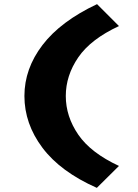

<svg xmlns="http://www.w3.org/2000/svg" viewBox="-20 -722 667 928"><path d="M448 186Q272 108 185 -8Q98 -124 98 -258Q98 -390 185.5 -504.5Q273 -619 449 -702L555 -596Q419 -533 358.5 -445Q298 -357 298 -258Q298 -159 358.5 -71Q419 17 555 80Z"/></svg>

Font: Lexend Peta ExtraBold
Style: Regular
Weight: 800
Version: Version 1.007